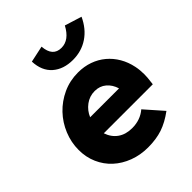

<svg xmlns="http://www.w3.org/2000/svg" viewBox="-219 -893 1025 1025"><g transform="rotate(-45 293.0 -380.5)"><path d="M24 0ZM503 -58Q453 -21 405.5 -5Q358 11 296 11Q238 11 188 -8Q138 -27 101.5 -60.5Q65 -94 44.5 -140.5Q24 -187 24 -242Q24 -299 46 -352.5Q68 -406 107 -447Q146 -488 199 -512.5Q252 -537 314 -537Q360 -537 399.5 -523Q439 -509 470 -483Q501 -457 522 -421Q543 -385 552 -341Q558 -312 558 -280Q558 -269 557 -255Q556 -241 552 -210H182Q196 -168 228.5 -145Q261 -122 309 -122Q371 -122 414 -159Q437 -133 458.5 -108.5Q480 -84 503 -58ZM307 -404Q268 -404 237 -381Q206 -358 191 -322H409Q398 -359 371.5 -381.5Q345 -404 307 -404ZM345 -692Q404 -692 442 -764L538 -734Q509 -671 458.5 -637Q408 -603 343 -603Q272 -603 228 -641.5Q184 -680 181 -752Q204 -757 227.5 -762Q251 -767 274 -772Q280 -692 345 -692Z"/></g></svg>

Font: Rosa Sans Black
Style: Italic
Weight: 900
Italic angle: -12°
Designer: Pentagram / MCKL
Foundry: Pentagram / MCKL
Version: Version 1.005;September 16, 2019;FontCreator 11.5.0.2425 64-